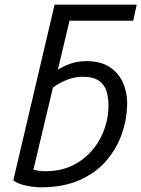

<svg xmlns="http://www.w3.org/2000/svg" viewBox="-20 -793 606 823"><path d="M154 10Q129 10 93.5 3Q58 -4 37 -20L214 -773H566L551 -704H278L228 -494Q251 -509 282 -520Q313 -531 350 -531Q411 -531 449.5 -506Q488 -481 506.5 -440Q525 -399 525 -352Q525 -286 503 -221.5Q481 -157 436 -104.5Q391 -52 321 -21Q251 10 154 10ZM174 -59Q257 -59 317.5 -98.5Q378 -138 411.5 -203Q445 -268 445 -342Q445 -371 437.5 -399Q430 -427 406 -445.5Q382 -464 334 -464Q302 -464 269 -451.5Q236 -439 207 -418L123 -65Q132 -63 146.5 -61Q161 -59 174 -59Z"/></svg>

Font: Ubuntu Sans Mono
Style: Italic
Weight: 400
Italic angle: -13.5°
Monospace: yes
Designer: Dalton Maag Ltd
Foundry: Dalton Maag Ltd
Version: Version 1.006